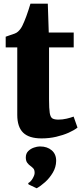

<svg xmlns="http://www.w3.org/2000/svg" viewBox="-20 -720 438 1012"><path d="M199 9.5Q133 9.5 102 -20.8Q71 -51 71 -114.5V-470H10V-526.5Q22.5 -531.5 34.8 -535.2Q47 -539 57.5 -543Q68 -547 75 -553.5Q82.5 -560.5 88 -568Q93.5 -575.5 98.2 -585.2Q103 -595 108 -607Q113.5 -619.5 119 -635Q124.5 -650.5 130.2 -667.5Q136 -684.5 140.5 -700.5H232L237 -548.5H368.5V-470H238.5V-197Q238.5 -147.5 242.2 -124.5Q246 -101.5 256.8 -95.5Q267.5 -89.5 288 -89.5Q309 -89.5 330.8 -94.5Q352.5 -99.5 368 -105.5L388.5 -47.5Q371 -33.5 341.8 -20.5Q312.5 -7.5 276 1Q239.5 9.5 199 9.5ZM276 128.5Q275.5 161 258.5 189.8Q241.5 218.5 217.8 239.8Q194 261 174 272H172.5L130.5 252L128.5 245Q141.5 239 152 221Q162.5 203 162.5 191.5Q162.5 175.5 156 168.2Q149.5 161 141 155Q132 149 124 138.5Q116 128 116 110Q116 89 129 76.2Q142 63.5 159.2 57.8Q176.5 52 188.5 52H192Q229 52 252.8 72.5Q276.5 93 276 128.5Z"/></svg>

Font: Merriweather 36pt Black
Style: Regular
Weight: 900
Version: Version 2.100